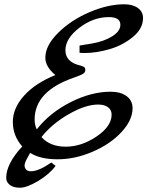

<svg xmlns="http://www.w3.org/2000/svg" viewBox="-20 -658 729 898"><path d="M220 102 240 118Q210 158 157.5 189Q105 220 73.5 220Q42 220 25.5 206.5Q9 193 9 174Q9 108 84 27Q40 -23 40 -87.5Q40 -152 92.5 -210.5Q145 -269 239 -307Q192 -346 192 -388Q192 -445 252 -504.5Q312 -564 398.5 -601Q485 -638 561 -638Q601 -638 625 -620.5Q649 -603 649 -574Q649 -524 601.5 -485Q554 -446 492.5 -428Q431 -410 374 -410Q359 -410 352 -411V-445Q354 -445 410 -454.5Q466 -464 504.5 -488Q543 -512 543 -542Q543 -578 489 -578Q416 -578 351 -528Q286 -478 286 -423Q286 -368 354 -352Q369 -348 374 -344Q379 -340 379 -330Q379 -320 369.5 -313.5Q360 -307 326 -295Q142 -232 142 -99Q142 -72 152 -53Q213 -131 310 -180Q407 -229 497 -229Q544 -229 572 -208.5Q600 -188 600 -152Q600 -96 548 -40Q496 16 413.5 51.5Q331 87 249.5 87Q168 87 121 57L104 88Q95 105 95 116Q95 127 102 135Q109 143 125 143Q161 143 220 102ZM439 -169Q380 -169 301.5 -124Q223 -79 174 -17Q214 28 287.5 28Q361 28 431.5 -19.5Q502 -67 502 -122Q502 -144 485 -156.5Q468 -169 439 -169Z"/></svg>

Font: Marck Script
Style: Regular
Weight: 400
Designer: Denis Masharov, Marck Fogel
Foundry: Denis Masharov
Version: Version 1.002